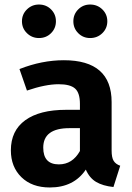

<svg xmlns="http://www.w3.org/2000/svg" viewBox="-20 -812 585 848"><path d="M152 -792Q184 -792 205.5 -770.5Q227 -749 227 -718Q227 -687 205.5 -665.5Q184 -644 152 -644Q121 -644 99 -665.5Q77 -687 77 -718Q77 -749 99 -770.5Q121 -792 152 -792ZM378 -792Q410 -792 432 -770.5Q454 -749 454 -718Q454 -687 432 -665.5Q410 -644 378 -644Q347 -644 325.5 -665.5Q304 -687 304 -718Q304 -749 325.5 -770.5Q347 -792 378 -792ZM473 -147Q473 -116 482 -101.5Q491 -87 511 -80L481 14Q434 9 404.5 -8.5Q375 -26 359 -63Q306 16 200 16Q121 16 74.5 -29.5Q28 -75 28 -148Q28 -235 91.5 -281Q155 -327 272 -327H333V-353Q333 -402 311.5 -421Q290 -440 239 -440Q181 -440 99 -412L66 -507Q165 -546 262 -546Q473 -546 473 -361ZM240 -86Q300 -86 333 -145V-246H287Q171 -246 171 -160Q171 -86 240 -86Z"/></svg>

Font: Fira Sans SemiBold
Style: Regular
Weight: 600
Designer: bBox Type GmbH & Carrois Corporate GbR & Edenspiekermann AG
Foundry: bBox Type GmbH & Carrois Corporate GbR & Edenspiekermann AG
Version: Version 4.301;PS 004.301;hotconv 1.0.88;makeotf.lib2.5.64775